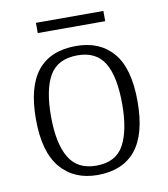

<svg xmlns="http://www.w3.org/2000/svg" viewBox="-78 -736 712 813"><g transform="rotate(-10 278.0 -330.0)"><path d="M277 10Q176 10 118 -58.5Q60 -127 60 -268Q60 -408 115.5 -476Q171 -544 281 -544Q383 -544 440 -477Q497 -410 497 -268Q497 -127 441 -58.5Q385 10 277 10ZM278 -30Q363 -30 397 -92.5Q431 -155 431 -268Q431 -387 395.5 -445.5Q360 -504 280 -504Q196 -504 160.5 -445Q125 -386 125 -268Q125 -153 161 -91.5Q197 -30 278 -30ZM131 -626V-670H421V-626Z"/></g></svg>

Font: Noto Serif Sinhala Light
Style: Regular
Weight: 300
Designer: Jelle Bosma - Monotype Design Team
Foundry: Monotype Imaging Inc.
Version: Version 2.007; ttfautohint (v1.8.4.7-5d5b)